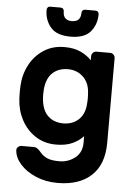

<svg xmlns="http://www.w3.org/2000/svg" viewBox="-63 -792 744 1059"><g transform="rotate(5 309.5 -262.5)"><path d="M420 -50V-13C420 23 407.3 50.8 382 70.5C356.7 90.2 328 100 296 100C266.7 100 244.3 96.7 229 90C213.7 83.3 200.7 73.7 190 61C183.3 53 176.8 46.5 170.5 41.5C164.2 36.5 157 34 149 34H81C73.7 34 67.2 36.7 61.5 42C55.8 47.3 53.3 53.7 54 61C56 87.7 67.8 113.2 89.5 137.5C111.2 161.8 140 181.7 176 197C212 212.3 252 220 296 220C376 220 438.3 199.2 483 157.5C527.7 115.8 550 55.3 550 -24V-493C550 -500.3 547.3 -506.7 542 -512C536.7 -517.3 530.3 -520 523 -520H447C439.7 -520 433.3 -517.3 428 -512C422.7 -506.7 420 -500.3 420 -493V-470C405.3 -486 385.7 -500 361 -512C336.3 -524 305.7 -530 269 -530C225.7 -530 187.5 -519.2 154.5 -497.5C121.5 -475.8 95.7 -447.2 77 -411.5C58.3 -375.8 48 -337 46 -295L45 -260L46 -225C48 -183 58.3 -144.2 77 -108.5C95.7 -72.8 121.5 -44.2 154.5 -22.5C187.5 -0.8 225.7 10 269 10C306.3 10 337.3 4 362 -8C386.7 -20 406 -34 420 -50ZM208.5 -147C186.2 -171.7 175 -209.3 175 -260C175 -272 175.3 -281.3 176 -288C180 -329.3 193 -360 215 -380C237 -400 265 -410 299 -410C331.7 -410 359.2 -399.8 381.5 -379.5C403.8 -359.2 416.7 -332 420 -298C421.3 -284.7 422 -272 422 -260C422 -248 421.3 -235.3 420 -222C416.7 -186.7 404 -159.2 382 -139.5C360 -119.8 332.3 -110 299 -110C261 -110 230.8 -122.3 208.5 -147ZM158 -739.5C154.7 -735.8 153 -731.3 153 -726C153 -688.7 164.2 -656.7 186.5 -630C208.8 -603.3 245.7 -590 297 -590C348.3 -590 385.2 -603.3 407.5 -630C429.8 -656.7 441 -688.7 441 -726C441 -731.3 439.3 -735.8 436 -739.5C432.7 -743.2 428 -745 422 -745H365C359 -745 354.3 -743.2 351 -739.5C347.7 -735.8 346 -731.3 346 -726C346 -692.7 329.7 -676 297 -676C264.3 -676 248 -692.7 248 -726C248 -731.3 246.3 -735.8 243 -739.5C239.7 -743.2 235 -745 229 -745H172C166 -745 161.3 -743.2 158 -739.5Z"/></g></svg>

Font: Rubik
Style: Regular
Weight: 500
Designer: Hubert & Fischer
Foundry: Hubert & Fischer
Version: Version 1.100